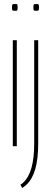

<svg xmlns="http://www.w3.org/2000/svg" viewBox="-20 -731 255 960"><path d="M54 -677Q44 -677 42 -679.5Q40 -682 40 -694Q40 -706 42 -708.5Q44 -711 54 -711Q65 -711 66.5 -708.5Q68 -706 68 -694Q68 -682 66.5 -679.5Q65 -677 54 -677ZM44 0V-530H64V0ZM171 -530V-14Q171 64 156.5 114Q142 164 113 192Q110 195 106 198Q102 201 98.5 203.5Q95 206 91 209L82 192Q87 190 90.5 187Q94 184 98 180Q124 156 137.5 107.5Q151 59 151 -14V-530ZM161 -677Q151 -677 149 -679.5Q147 -682 147 -694Q147 -706 149 -708.5Q151 -711 161 -711Q171 -711 173 -708.5Q175 -706 175 -694Q175 -682 173 -679.5Q171 -677 161 -677Z"/></svg>

Font: Georama ExtraCondensed Thin
Style: Regular
Weight: 100
Width: 2
Designer: Jean-Baptiste Levee
Foundry: Production Type
Version: Version 1.001